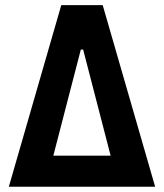

<svg xmlns="http://www.w3.org/2000/svg" viewBox="-20 -713 626 733"><path d="M13.7 0H572.3L372.1 -693.4H213.9ZM183.6 -118.7 288.6 -523.9H297.4L402.3 -118.7Z"/></svg>

Font: Cascadia Mono NF
Style: Bold
Weight: 700
Monospace: yes
Designer: Aaron Bell
Foundry: Saja Typeworks
Version: Version 2404.023